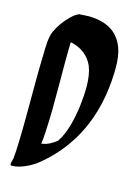

<svg xmlns="http://www.w3.org/2000/svg" viewBox="-117 -811 638 893"><g transform="rotate(15 202.5 -364.5)"><path d="M110.4 -714.8C87 -692 67.3 -663.9 53.6 -634.6C39 -603.3 40 -558.5 38.8 -517.2C34.3 -375.1 38.9 -232.7 34 -90.5C33.2 -66.3 32.3 -42 29.5 -18C28 -8 13.9 22.2 34.4 17.3C54.6 16.8 74.1 10.3 92.6 2.6C117.8 -7.8 141.4 -23.6 162.1 -41.2C288.3 -148.3 373.1 -303 379.8 -525.9C381.9 -599.7 372.5 -654 334.5 -696C304.1 -729.6 255.8 -746.5 196.9 -747C183.5 -747.1 170.3 -745 156.9 -744.7C152 -745.4 147.5 -743 144.4 -741.4C131.5 -734.7 120.2 -725 110.4 -714.8ZM136.4 -117.6C139.6 -135.2 140.7 -154.6 141.8 -173.5C150.1 -318.5 142.9 -463.8 147 -608.7C199.9 -598.4 236 -568.7 255.6 -526C277.7 -471.5 273.2 -399.4 265.6 -332.4C257.3 -268.8 240.4 -196.1 208.6 -150.9C189 -135.5 167 -120.9 136.4 -117.6Z"/></g></svg>

Font: Quiapo Free
Style: Regular
Weight: 400
Designer: Aaron Amar
Version: Version 001.002